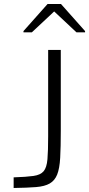

<svg xmlns="http://www.w3.org/2000/svg" viewBox="-20 -937 444 957"><path d="M48 0V-53Q111 -55 146.5 -60Q182 -65 197.5 -83.5Q213 -102 216.5 -143.5Q220 -185 220 -258V-688H283V-285Q283 -204 280 -150.5Q277 -97 265 -67Q253 -37 228 -22.5Q203 -8 159.5 -4.5Q116 -1 48 0ZM97 -776V-782L217 -917H284L404 -782V-776H361L250 -880L139 -776Z"/></svg>

Font: Saira Expanded Light
Style: Regular
Weight: 300
Width: 7
Designer: Hector Gatti with collaboration of the Omnibus-Type team
Foundry: Omnibus-Type
Version: Version 1.101